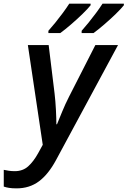

<svg xmlns="http://www.w3.org/2000/svg" viewBox="-103 -786 694 1046"><path d="M-12.7 240.2Q-37.6 240.2 -53.7 237.5Q-69.8 234.9 -82.5 230.5V139.2Q-69.3 142.1 -54.7 144.3Q-40 146.5 -22.5 146.5Q21 146.5 50.3 120.4Q79.6 94.2 105 48.3L129.9 2.9L48.8 -540.5H162.1L194.3 -276.9Q199.2 -235.4 201.7 -187.3Q204.1 -139.2 204.1 -108.9H207.5Q217.3 -133.3 235.4 -177Q253.4 -220.7 272.9 -258.8L416.5 -540.5H540L202.6 85.4Q160.6 163.6 109.1 201.9Q57.6 240.2 -12.7 240.2ZM341.8 -606V-618.2Q358.9 -637.2 379.6 -662.8Q400.4 -688.5 420.7 -715.8Q440.9 -743.2 455.6 -766.1H571.8V-757.3Q557.6 -739.3 528.1 -710.4Q498.5 -681.6 465.3 -653.1Q432.1 -624.5 406.7 -606ZM160.6 -606V-618.2Q177.7 -637.2 198.5 -662.8Q219.2 -688.5 239.5 -715.8Q259.8 -743.2 274.4 -766.1H390.6V-757.3Q376.5 -739.3 346.9 -710.4Q317.4 -681.6 284.2 -653.1Q251 -624.5 225.6 -606Z"/></svg>

Font: Open Sans SemiBold
Style: Italic
Weight: 600
Italic angle: -12°
Designer: Monotype Design Team
Foundry: Monotype Imaging Inc.
Version: Version 3.003; ttfautohint (v1.8.4)